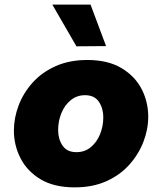

<svg xmlns="http://www.w3.org/2000/svg" viewBox="-20 -799 690 829"><path d="M310 -599 206 -779H371L438 -600ZM303 10Q213 10 155 -25Q97 -60 68.5 -116Q40 -172 40 -235Q40 -290 60.5 -344Q81 -398 121 -442.5Q161 -487 220.5 -513.5Q280 -540 357 -540Q446 -540 504.5 -505Q563 -470 591.5 -414.5Q620 -359 620 -295Q620 -240 599 -186Q578 -132 538 -87.5Q498 -43 439 -16.5Q380 10 303 10ZM310 -142Q346 -142 372 -163.5Q398 -185 412 -219.5Q426 -254 426 -293Q426 -331 407 -359.5Q388 -388 347 -388Q312 -388 285.5 -366.5Q259 -345 245 -310.5Q231 -276 231 -237Q231 -199 250 -170.5Q269 -142 310 -142Z"/></svg>

Font: Be Vietnam Pro Black
Style: Italic
Weight: 900
Italic angle: -12°
Designer: Lam Bao, Tony Le, Vietanh Nguyen
Foundry: Yellow Type Foundry
Version: Version 1.002; ttfautohint (v1.8.3)